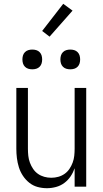

<svg xmlns="http://www.w3.org/2000/svg" viewBox="-20 -983 540 1011"><path d="M227 8Q202 8 178 1.5Q154 -5 134.5 -20.5Q115 -36 101 -57Q87 -78 79.5 -102Q72 -126 69 -150.5Q66 -175 66 -200V-520H127V-200Q127 -181 129 -162.5Q131 -144 137.5 -126.5Q144 -109 154.5 -93.5Q165 -78 180 -67.5Q195 -57 213 -52Q231 -47 250 -47Q269 -47 287 -52Q305 -57 320 -67.5Q335 -78 345.5 -93.5Q356 -109 362.5 -126.5Q369 -144 371 -162.5Q373 -181 373 -200V-520H434V0H373V-97Q365 -74 351.5 -54Q338 -34 318.5 -19.5Q299 -5 275 1.5Q251 8 227 8ZM350 -618Q339 -618 329 -621Q319 -624 311.5 -631.5Q304 -639 301 -649Q298 -659 298 -670Q298 -681 301 -691Q304 -701 311.5 -708.5Q319 -716 329 -719Q339 -722 350 -722Q361 -722 371 -719Q381 -716 388.5 -708.5Q396 -701 399 -691Q402 -681 402 -670Q402 -659 399 -649Q396 -639 388.5 -631.5Q381 -624 371 -621Q361 -618 350 -618ZM150 -618Q139 -618 129 -621Q119 -624 111.5 -631.5Q104 -639 101 -649Q98 -659 98 -670Q98 -681 101 -691Q104 -701 111.5 -708.5Q119 -716 129 -719Q139 -722 150 -722Q161 -722 171 -719Q181 -716 188.5 -708.5Q196 -701 199 -691Q202 -681 202 -670Q202 -659 199 -649Q196 -639 188.5 -631.5Q181 -624 171 -621Q161 -618 150 -618ZM241 -790 202 -820 313 -963 362 -927Z"/></svg>

Font: Iosevka Fixed Light
Style: Regular
Weight: 300
Monospace: yes
Designer: Belleve Invis
Foundry: Belleve Invis
Version: Version 32.3.0